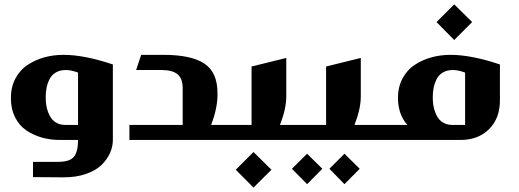

<svg xmlns="http://www.w3.org/2000/svg" viewBox="-20 -640 2373 878"><path d="M130.9 169.9V100.1H245.1Q299.3 100.1 318.1 76.9Q336.9 53.7 336.9 0H252.9Q210 0 171.4 -11Q132.8 -22 100.6 -43.7Q68.4 -65.4 49.3 -102.8Q30.3 -140.1 29.8 -189Q29.3 -240.2 50 -280Q70.8 -319.8 106 -343Q141.1 -366.2 182.6 -377.7Q224.1 -389.2 270 -389.2Q365.7 -389.2 496.1 -345.2V0Q496.1 29.8 483.4 58.8Q470.7 87.9 444.8 113.8Q418.9 139.6 373 155.5Q327.1 171.4 268.1 170.9ZM277.8 -68.8H336.9V-308.1Q305.7 -319.8 280.8 -319.8Q253.9 -319.8 234.9 -308.3Q215.8 -296.9 206.3 -277.6Q196.8 -258.3 192.9 -238.3Q189 -218.3 189 -195.8Q189 -178.2 191.2 -161.6Q193.4 -145 199.7 -127.7Q206.1 -110.4 215.6 -97.7Q225.1 -85 241.2 -76.9Q257.3 -68.8 277.8 -68.8Z M945.8 -68.8H1009.8Q1019.5 -68.8 1019.5 -59.1V-9.8Q1019.5 0 1009.8 0H571.8V-68.8H815.4V-236.8Q815.4 -280.8 792 -300.3Q768.6 -319.8 718.8 -319.8H602.5L625.5 -389.2H726.6Q855 -389.2 914.8 -349.1Q974.6 -309.1 974.6 -213.9V-206.1Q974.6 -146 945.8 -68.8Z M1260.3 -68.8H1349.1Q1359.4 -68.8 1359.4 -59.1V-9.8Q1359.4 0 1349.1 0H1010.3Q1000.5 0 1000.5 -9.8V-59.1Q1000.5 -68.8 1010.3 -68.8H1130.4V-335.9L1289.1 -375V-199.2Q1289.1 -142.1 1260.3 -68.8ZM1139.2 55.2 1221.2 136.2 1139.2 217.8 1058.1 136.2Z M1601.1 -68.8H1689.9Q1700.2 -68.8 1700.2 -59.1V-9.8Q1700.2 0 1689.9 0H1351.1Q1341.3 0 1341.3 -9.8V-59.1Q1341.3 -68.8 1351.1 -68.8H1471.2V-335.9L1629.9 -375V-199.2Q1629.9 -142.1 1601.1 -68.8ZM1384.3 63 1454.1 131.8 1384.3 202.1 1314.9 131.8ZM1555.2 63 1625 131.8 1555.2 202.1 1486.3 131.8Z M2057.1 -620.1 2139.2 -539.1 2057.1 -457 1976.1 -539.1ZM2266.1 -345.2V-180.2Q2266.1 -99.1 2216.6 -49.6Q2167 0 2085.9 0H1690.9Q1681.2 0 1681.2 -9.8V-59.1Q1681.2 -68.8 1690.9 -68.8H1842.8Q1801.3 -115.2 1799.8 -189Q1799.3 -240.2 1820.1 -280Q1840.8 -319.8 1876 -343Q1911.1 -366.2 1952.6 -377.7Q1994.1 -389.2 2040 -389.2Q2135.7 -389.2 2266.1 -345.2ZM2047.9 -68.8H2106.9V-308.1Q2075.7 -319.8 2050.8 -319.8Q2023.9 -319.8 2004.9 -308.3Q1985.8 -296.9 1976.3 -277.6Q1966.8 -258.3 1962.9 -238.3Q1959 -218.3 1959 -195.8Q1959 -178.2 1961.2 -161.6Q1963.4 -145 1969.7 -127.7Q1976.1 -110.4 1985.6 -97.7Q1995.1 -85 2011.2 -76.9Q2027.3 -68.8 2047.9 -68.8Z"/></svg>

Font: Wesal
Style: Regular
Weight: 900
Designer: Ahmed zaza
Foundry: Ahmed zaza
Version: Version 2.01